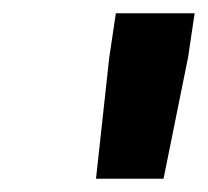

<svg xmlns="http://www.w3.org/2000/svg" viewBox="-20 -771 314 290"><path d="M145 -684 155 -751H274L264 -684L227 -501H125Z"/></svg>

Font: Exo SemiBold
Style: Italic
Weight: 600
Italic angle: -9°
Designer: Natanael Gama
Foundry: Natanael Gama
Version: Version 1.500; ttfautohint (v1.6)